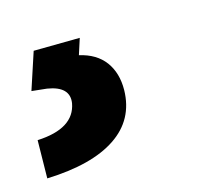

<svg xmlns="http://www.w3.org/2000/svg" viewBox="-71 -59 374 335"><g transform="rotate(-15 116.5 109.0)"><path d="M96.2 -2 86.9 26.9Q117.2 33.7 132.6 54.4Q147.9 75.2 147.5 106Q146.5 159.2 103 188.2Q59.6 217.3 -22 220.2L-21 151.4Q45.9 148.4 53.7 104.5Q58.1 75.2 18.1 68.8L-9.3 65.9L12.7 -1Z"/></g></svg>

Font: RobotoDraft Medium
Style: Italic
Weight: 500
Italic angle: -12°
Version: Version 2.001152; 2014